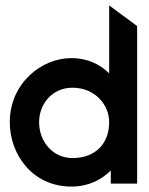

<svg xmlns="http://www.w3.org/2000/svg" viewBox="-20 -676 550 707"><path d="M243 11C305 11 352 -13 388 -48V0H485V-580L382 -656V-406C349 -438 304 -462 243 -462C130 -462 16 -367 16 -226C16 -109 98 11 243 11ZM247 -353C330 -353 382 -290 382 -226C382 -148 332 -94 247 -94C174 -94 124 -155 124 -226C124 -291 170 -353 247 -353Z"/></svg>

Font: Charger Pro
Style: Blk
Weight: 900
Designer: Jasper
Foundry: Cannot Into Space Fonts
Version: Version 1.09